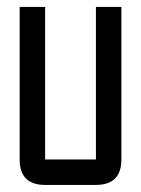

<svg xmlns="http://www.w3.org/2000/svg" viewBox="-20 -618 406 553"><path d="M256.3 -598.1H329.6V-158.7Q329.6 -85.4 256.3 -85.4H109.9Q36.6 -85.4 36.6 -158.7V-598.1H109.9V-158.7H256.3Z"/></svg>

Font: BabelStone Khitan Seal Glyphs
Style: Regular
Weight: 400
Designer: Andrew West
Foundry: BabelStone
Version: Version 1.004